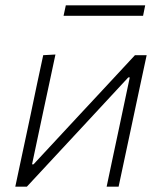

<svg xmlns="http://www.w3.org/2000/svg" viewBox="-20 -702 608 722"><path d="M37.5 0Q49.5 -56.5 60.5 -108.2Q71.5 -160 84.5 -220.5L95 -270Q108 -333 119.2 -385.8Q130.5 -438.5 142.5 -494.5L188.5 -497Q176.5 -441.5 165.5 -389.2Q154.5 -337 141 -275L100.5 -84H106L275.5 -266.5Q327.5 -322 381 -379.8Q434.5 -437.5 487.5 -494.5H531.5Q519.5 -438.5 508.2 -386Q497 -333.5 483.5 -270L473 -220.5Q460 -160 449 -108Q438 -56 426 0H381Q392.5 -55.5 403.5 -106.8Q414.5 -158 427 -217L468 -411H462.5L296.5 -232Q243.5 -175 189.2 -116.5Q135 -58 81 0ZM219 -642.5 227.5 -682H526L518 -642.5Z"/></svg>

Font: Commissioner ExtraLight
Style: Italic
Weight: 200
Italic angle: -12°
Designer: Kostas Bartsokas
Foundry: Kostas Bartsokas
Version: Version 1.000; ttfautohint (v1.8.3)